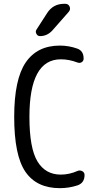

<svg xmlns="http://www.w3.org/2000/svg" viewBox="-20 -980 540 1010"><path d="M317.4 -960H323.2Q339.8 -960 346.2 -945.3Q352.5 -930.7 341.8 -918L255.9 -820.3Q228.5 -790 190.4 -790Q177.7 -790 171.4 -802.2Q165 -814.5 171.9 -824.2L228.5 -912.1Q259.8 -960 317.4 -960ZM294.9 9.8Q172.9 9.8 113.8 -76.2Q54.7 -162.1 54.7 -365.2Q54.7 -562.5 115.2 -651.4Q175.8 -740.2 294.9 -740.2Q341.8 -740.2 385.7 -724.6Q419.9 -712.9 419.9 -671.9Q419.9 -659.2 409.7 -652.8Q399.4 -646.5 386.7 -651.4Q343.8 -668 299.8 -668Q134.8 -668 134.8 -365.2Q134.8 -201.2 176.8 -131.3Q218.8 -61.5 299.8 -61.5Q344.7 -61.5 388.7 -81.1Q400.4 -85.9 412.6 -79.6Q424.8 -73.2 424.8 -59.6Q424.8 -17.6 387.7 -4.9Q342.8 9.8 294.9 9.8Z"/></svg>

Font: Rounded Mgen+ 2m regular
Style: Regular
Weight: 400
Designer: [Source Han Sans]
Ryoko NISHIZUKA  (kana & ideographs); Paul D. Hunt (Latin, Greek & Cyrillic); Wenlong ZHANG  (bopomofo
Version: Version 1.059.20150602